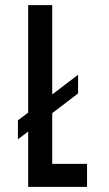

<svg xmlns="http://www.w3.org/2000/svg" viewBox="-20 -730 426 750"><path d="M50 -186 90 -216V0H320V-90H184V-288L285 -365V-438L184 -361V-710H90V-290L50 -260Z"/></svg>

Font: Grotesk 02 Mince
Style: Bold
Weight: 400
Designer: Frank Adebiaye, contributions by Jérémy Landes, Ariel Martín Pérez
Foundry: Velvetyne Type Foundry
Version: Version 3.000;Glyphs 3.1.2 (3150)